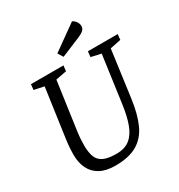

<svg xmlns="http://www.w3.org/2000/svg" viewBox="-198 -978 1044 1121"><g transform="rotate(-30 324.0 -417.5)"><path d="M253 11Q192 11 152 -10.5Q112 -32 92 -72Q72 -112 72 -166Q72 -218 81 -279L126 -597L59 -611L63 -648H282L278 -611L205 -597L160 -278Q156 -250 154.5 -226Q153 -202 153 -182Q153 -136 164.5 -105.5Q176 -75 206.5 -60.5Q237 -46 294 -46Q350 -46 384 -73.5Q418 -101 437 -153Q456 -205 466 -278L510 -596L443 -611L447 -648H648L644 -611L571 -596L528 -279Q515 -184 486 -119.5Q457 -55 401.5 -22Q346 11 253 11ZM308 -691 286 -726 454 -846Q470 -838 479 -824Q488 -810 488 -796Q488 -777 475 -766Q462 -755 438 -745Z"/></g></svg>

Font: Faustina VF Beta
Style: Italic
Weight: 400
Italic angle: -8°
Designer: Alfonso Garcia
Foundry: Omnibus-Type
Version: Version 1.006